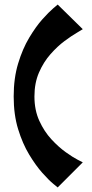

<svg xmlns="http://www.w3.org/2000/svg" viewBox="-20 -623 403 842"><path d="M233 199Q233 199 213.5 183Q194 167 165.5 135Q137 103 108 55Q79 7 59.5 -56.5Q40 -120 40 -200Q40 -280 59.5 -344.5Q79 -409 108 -457.5Q137 -506 165.5 -538Q194 -570 213.5 -586.5Q233 -603 233 -603L343 -495Q339 -492 316.5 -479Q294 -466 263 -443Q232 -420 201.5 -385.5Q171 -351 151 -305Q131 -259 131 -200Q131 -140 152.5 -93Q174 -46 205.5 -12Q237 22 268.5 44.5Q300 67 321.5 78Q343 89 343 89Z"/></svg>

Font: Darker Grotesque Black
Style: Regular
Weight: 900
Designer: Gabriel Lam
Foundry: TypeRant
Version: Version 1.000;gftools[0.9.28]